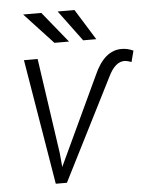

<svg xmlns="http://www.w3.org/2000/svg" viewBox="-52 -763 628 806"><g transform="rotate(-5 262.0 -360.0)"><path d="M178.2 -127 183.6 -67.9 357.4 -439Q401.9 -541 476.1 -539.6Q499.5 -539.6 523.9 -528.3L511.7 -481.4Q494.6 -487.8 483.9 -488.3Q443.4 -489.7 414.1 -428.7L197.3 0H150.4L62.5 -528.3H120.1ZM257.8 -589.8H196.3L75.7 -719.7H152.3ZM372.6 -589.8H317.4L221.2 -719.7H292Z"/></g></svg>

Font: RobotoInd Light
Style: Italic
Weight: 300
Italic angle: -12°
Designer: Google
Version: Version 2.001151; 2014